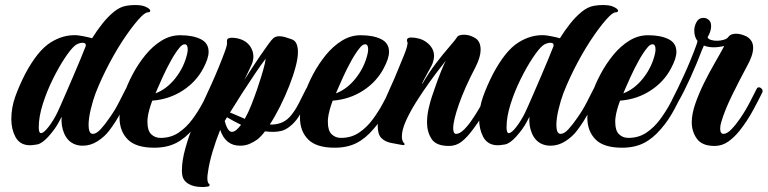

<svg xmlns="http://www.w3.org/2000/svg" viewBox="-20 -572 3051 763"><path d="M309 7Q288 7 272 -1Q247 -13 234.5 -43Q222 -73 225 -108L215 -89Q200 -60 173 -30Q148 -2 128 2Q108 6 92 5Q57 2 41 -28.5Q25 -59 25 -99Q25 -144 40.5 -187.5Q56 -231 80 -278Q129 -370 180 -402.5Q231 -435 285 -432Q296 -431 314 -427.5Q332 -424 346 -420Q364 -449 386 -477Q408 -505 432.5 -525Q457 -545 482 -549Q499 -552 515 -552Q541 -552 554 -547Q577 -538 577 -529Q577 -523 567 -523Q563 -523 556 -518.5Q549 -514 543 -508Q516 -481 482 -432Q448 -383 416 -323Q384 -263 360 -202Q350 -176 341 -139Q332 -102 332 -75Q332 -59 336 -49.5Q340 -40 349 -40Q363 -40 380 -58.5Q397 -77 414 -102Q437 -134 453.5 -167Q470 -200 479 -217Q481 -223 489 -223Q496 -223 501 -217Q506 -211 501 -203Q482 -166 461 -126.5Q440 -87 414 -53Q396 -29 368 -11Q340 7 309 7ZM143 -43Q154 -43 173.5 -68.5Q193 -94 208 -125Q211 -131 220.5 -152.5Q230 -174 243.5 -205Q257 -236 271.5 -270Q286 -304 299 -335Q312 -366 320 -387Q321 -389 321 -393Q321 -402 308 -402Q301 -402 292.5 -399Q284 -396 278 -391Q262 -378 238 -342Q214 -306 190 -257.5Q166 -209 150 -158.5Q134 -108 134 -66Q134 -43 143 -43Z M593 15Q520 15 487.5 -18Q455 -51 455 -105Q455 -146 472 -195Q485 -235 507 -276.5Q529 -318 558 -353.5Q587 -389 622 -410.5Q657 -432 696 -432Q746 -432 777.5 -416.5Q809 -401 809 -366Q809 -340 788 -301Q760 -247 706 -212Q652 -177 585 -172Q570 -131 567 -105Q566 -100 566 -95.5Q566 -91 566 -86Q566 -53 581 -38.5Q596 -24 618 -24Q659 -24 690 -45Q721 -66 744.5 -98Q768 -130 785 -162Q795 -180 802 -195.5Q809 -211 813 -218Q818 -226 824 -226Q830 -226 835 -219.5Q840 -213 836 -205Q823 -179 800 -136Q777 -93 748 -60Q716 -22 679.5 -3.5Q643 15 593 15ZM598 -201Q643 -218 677.5 -262Q712 -306 724 -359Q725 -364 725.5 -368Q726 -372 726 -376Q726 -396 714 -396Q704 -396 693 -382Q677 -363 659 -330.5Q641 -298 627 -267Q613 -236 606 -220Z M781 171Q749 171 728 158Q707 145 704 122Q703 117 703 112.5Q703 108 703 103Q703 66 717 16Q731 -34 753 -88Q775 -142 798 -189Q806 -206 820.5 -238Q835 -270 849.5 -305.5Q864 -341 874 -368.5Q884 -396 882 -405V-410Q882 -422 901 -422Q923 -422 944 -413Q965 -403 976 -385Q987 -367 987 -347Q987 -331 979 -313L951 -254Q964 -275 981 -301Q998 -327 1015.5 -352.5Q1033 -378 1046.5 -396.5Q1060 -415 1066 -420Q1075 -428 1090 -428Q1101 -428 1113 -424.5Q1125 -421 1139 -416Q1153 -411 1158.5 -397.5Q1164 -384 1164 -365Q1164 -341 1154.5 -305.5Q1145 -270 1129 -229.5Q1113 -189 1093 -149Q1073 -109 1052 -77Q1074 -76 1094.5 -83Q1115 -90 1131 -107Q1151 -129 1167.5 -161.5Q1184 -194 1197 -220Q1200 -226 1206 -226Q1213 -226 1218 -219Q1223 -212 1219 -204Q1209 -184 1195.5 -157.5Q1182 -131 1166 -107Q1150 -83 1131 -69Q1115 -56 1099 -52Q1083 -48 1066 -48Q1058 -48 1050 -48.5Q1042 -49 1033 -50Q1017 -29 1003 -18Q988 -7 971 0Q954 7 934 7Q876 7 855 -56Q837 -11 824 33Q811 77 806 115Q805 120 804.5 125.5Q804 131 804 136Q804 155 812 160Q813 161 813 163Q813 170 800 170Q795 171 790.5 171Q786 171 781 171ZM953 -100Q967 -125 979 -155.5Q991 -186 1001 -215Q1011 -244 1017.5 -265.5Q1024 -287 1026 -294Q1030 -308 1032.5 -319.5Q1035 -331 1036 -339Q1019 -317 994 -280Q969 -243 942.5 -202Q916 -161 894 -125L948 -102Q950 -100 953 -100ZM901 -48Q910 -48 919 -55.5Q928 -63 938 -76Q923 -83 909.5 -90.5Q896 -98 882 -106L873 -91Q875 -83 878 -75Q881 -67 885 -60Q893 -48 901 -48Z M1310 15Q1237 15 1204.5 -18Q1172 -51 1172 -105Q1172 -146 1189 -195Q1202 -235 1224 -276.5Q1246 -318 1275 -353.5Q1304 -389 1339 -410.5Q1374 -432 1413 -432Q1463 -432 1494.5 -416.5Q1526 -401 1526 -366Q1526 -340 1505 -301Q1477 -247 1423 -212Q1369 -177 1302 -172Q1287 -131 1284 -105Q1283 -100 1283 -95.5Q1283 -91 1283 -86Q1283 -53 1298 -38.5Q1313 -24 1335 -24Q1376 -24 1407 -45Q1438 -66 1461.5 -98Q1485 -130 1502 -162Q1512 -180 1519 -195.5Q1526 -211 1530 -218Q1535 -226 1541 -226Q1547 -226 1552 -219.5Q1557 -213 1553 -205Q1540 -179 1517 -136Q1494 -93 1465 -60Q1433 -22 1396.5 -3.5Q1360 15 1310 15ZM1315 -201Q1360 -218 1394.5 -262Q1429 -306 1441 -359Q1442 -364 1442.5 -368Q1443 -372 1443 -376Q1443 -396 1431 -396Q1421 -396 1410 -382Q1394 -363 1376 -330.5Q1358 -298 1344 -267Q1330 -236 1323 -220Z M1764 8Q1713 8 1695 -20Q1677 -48 1677 -85Q1677 -112 1683 -139Q1689 -166 1696 -187Q1703 -208 1706 -216Q1718 -252 1731.5 -285.5Q1745 -319 1752 -332Q1749 -327 1730 -303Q1711 -279 1685.5 -243.5Q1660 -208 1635 -168.5Q1610 -129 1593.5 -92.5Q1577 -56 1577 -30Q1577 -12 1585 -4Q1588 -1 1588 1Q1588 6 1577 4Q1554 0 1532 -4.5Q1510 -9 1495.5 -23.5Q1481 -38 1481 -72Q1481 -99 1495 -137.5Q1509 -176 1528 -217Q1547 -258 1561 -293Q1564 -301 1571 -317.5Q1578 -334 1585.5 -352.5Q1593 -371 1597 -385.5Q1601 -400 1599 -405Q1597 -409 1597 -411Q1597 -423 1613 -423Q1629 -423 1645.5 -418.5Q1662 -414 1675 -404Q1689 -394 1697 -380Q1705 -366 1705 -349Q1705 -338 1700 -323Q1698 -316 1691.5 -304.5Q1685 -293 1678 -280Q1671 -267 1663.5 -253Q1656 -239 1658 -238Q1683 -282 1712.5 -320.5Q1742 -359 1766.5 -387Q1791 -415 1799 -428Q1807 -434 1825 -434Q1846 -434 1868 -421Q1890 -408 1890 -374Q1890 -346 1870 -306Q1827 -224 1804 -158.5Q1781 -93 1781 -62Q1781 -40 1793 -40Q1807 -40 1825 -58Q1843 -76 1859 -101Q1881 -133 1899.5 -169Q1918 -205 1925 -219Q1928 -225 1934 -225Q1940 -225 1945.5 -218.5Q1951 -212 1947 -204Q1940 -190 1926.5 -165Q1913 -140 1896 -111.5Q1879 -83 1859 -57Q1837 -27 1815 -9.5Q1793 8 1764 8Z M2168 7Q2147 7 2131 -1Q2106 -13 2093.5 -43Q2081 -73 2084 -108L2074 -89Q2059 -60 2032 -30Q2007 -2 1987 2Q1967 6 1951 5Q1916 2 1900 -28.5Q1884 -59 1884 -99Q1884 -144 1899.5 -187.5Q1915 -231 1939 -278Q1988 -370 2039 -402.5Q2090 -435 2144 -432Q2155 -431 2173 -427.5Q2191 -424 2205 -420Q2223 -449 2245 -477Q2267 -505 2291.5 -525Q2316 -545 2341 -549Q2358 -552 2374 -552Q2400 -552 2413 -547Q2436 -538 2436 -529Q2436 -523 2426 -523Q2422 -523 2415 -518.5Q2408 -514 2402 -508Q2375 -481 2341 -432Q2307 -383 2275 -323Q2243 -263 2219 -202Q2209 -176 2200 -139Q2191 -102 2191 -75Q2191 -59 2195 -49.5Q2199 -40 2208 -40Q2222 -40 2239 -58.5Q2256 -77 2273 -102Q2296 -134 2312.5 -167Q2329 -200 2338 -217Q2340 -223 2348 -223Q2355 -223 2360 -217Q2365 -211 2360 -203Q2341 -166 2320 -126.5Q2299 -87 2273 -53Q2255 -29 2227 -11Q2199 7 2168 7ZM2002 -43Q2013 -43 2032.5 -68.5Q2052 -94 2067 -125Q2070 -131 2079.5 -152.5Q2089 -174 2102.5 -205Q2116 -236 2130.5 -270Q2145 -304 2158 -335Q2171 -366 2179 -387Q2180 -389 2180 -393Q2180 -402 2167 -402Q2160 -402 2151.5 -399Q2143 -396 2137 -391Q2121 -378 2097 -342Q2073 -306 2049 -257.5Q2025 -209 2009 -158.5Q1993 -108 1993 -66Q1993 -43 2002 -43Z M2452 15Q2379 15 2346.5 -18Q2314 -51 2314 -105Q2314 -146 2331 -195Q2344 -235 2366 -276.5Q2388 -318 2417 -353.5Q2446 -389 2481 -410.5Q2516 -432 2555 -432Q2605 -432 2636.5 -416.5Q2668 -401 2668 -366Q2668 -340 2647 -301Q2619 -247 2565 -212Q2511 -177 2444 -172Q2429 -131 2426 -105Q2425 -100 2425 -95.5Q2425 -91 2425 -86Q2425 -53 2440 -38.5Q2455 -24 2477 -24Q2518 -24 2549 -45Q2580 -66 2603.5 -98Q2627 -130 2644 -162Q2654 -180 2661 -195.5Q2668 -211 2672 -218Q2677 -226 2683 -226Q2689 -226 2694 -219.5Q2699 -213 2695 -205Q2682 -179 2659 -136Q2636 -93 2607 -60Q2575 -22 2538.5 -3.5Q2502 15 2452 15ZM2457 -201Q2502 -218 2536.5 -262Q2571 -306 2583 -359Q2584 -364 2584.5 -368Q2585 -372 2585 -376Q2585 -396 2573 -396Q2563 -396 2552 -382Q2536 -363 2518 -330.5Q2500 -298 2486 -267Q2472 -236 2465 -220Z M2820 8Q2770 8 2749.5 -20.5Q2729 -49 2729 -86Q2729 -119 2743 -159.5Q2757 -200 2777.5 -241.5Q2798 -283 2820 -321Q2842 -359 2858 -389Q2848 -387 2837.5 -385.5Q2827 -384 2817 -384Q2794 -384 2777 -391Q2776 -387 2774 -383Q2772 -379 2771 -377Q2749 -319 2724 -264Q2699 -209 2679 -174Q2666 -151 2656 -151Q2648 -151 2648 -163Q2648 -171 2652 -178Q2672 -216 2698.5 -274Q2725 -332 2747 -392Q2748 -394 2749.5 -399.5Q2751 -405 2752 -409Q2739 -425 2739 -451Q2739 -468 2748 -484.5Q2757 -501 2776 -501Q2787 -501 2796.5 -493Q2806 -485 2806 -468Q2806 -448 2792 -424Q2794 -417 2805 -413.5Q2816 -410 2829 -410Q2843 -410 2856.5 -414Q2870 -418 2875 -426Q2884 -438 2905 -438Q2923 -438 2945 -428Q2957 -422 2965 -410.5Q2973 -399 2973 -382Q2973 -352 2947 -306Q2919 -254 2889.5 -194Q2860 -134 2846 -86Q2842 -73 2842 -61Q2842 -40 2855 -40Q2869 -40 2886.5 -58Q2904 -76 2921 -101Q2943 -133 2961.5 -169Q2980 -205 2987 -219Q2990 -225 2996 -225Q3002 -225 3007.5 -218.5Q3013 -212 3009 -204Q2996 -177 2973 -134.5Q2950 -92 2921 -55Q2900 -28 2875 -10Q2850 8 2820 8Z"/></svg>

Font: Praise
Style: Regular
Weight: 400
Designer: Robert E. Leuschke
Foundry: Robert E. Leuschke
Version: Version 1.100; ttfautohint (v1.8.3)